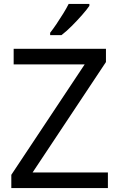

<svg xmlns="http://www.w3.org/2000/svg" viewBox="-20 -964 612 984"><path d="M533 0H38V-68L414 -634H50V-714H523V-646L147 -80H533ZM438 -934Q426 -916 401 -887.5Q376 -859 347.5 -830.5Q319 -802 295 -784H237V-796Q252 -815 269.5 -841Q287 -867 304 -894.5Q321 -922 332 -944H438Z"/></svg>

Font: Noto Sans Inscriptional Pahlavi
Style: Regular
Weight: 400
Designer: Monotype Design Team
Foundry: Monotype Imaging Inc.
Version: Version 2.003; ttfautohint (v1.8.4.7-5d5b)